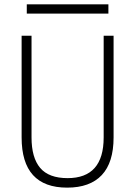

<svg xmlns="http://www.w3.org/2000/svg" viewBox="-20 -859 626 889"><path d="M291 9.8Q80.1 9.8 80.1 -222.7V-693.4H126V-222.7Q126 -128.9 166 -81.5Q206.1 -34.2 293 -34.2Q460 -34.2 460 -222.7V-693.4H505.9V-222.7Q505.9 -106.4 451.2 -48.3Q396.5 9.8 291 9.8ZM104 -795.9V-838.9H481.9V-795.9Z"/></svg>

Font: Cascadia Code ExtraLight
Style: Regular
Weight: 200
Monospace: yes
Designer: Aaron Bell
Foundry: Saja Typeworks
Version: Version 2407.024; ttfautohint (v1.8.4)